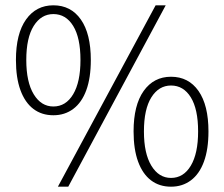

<svg xmlns="http://www.w3.org/2000/svg" viewBox="-20 -691 845 723"><path d="M181 -257Q137 -257 105.5 -281Q74 -305 57 -351.5Q40 -398 40 -465Q40 -564 78 -617.5Q116 -671 181 -671Q247 -671 284.5 -617.5Q322 -564 322 -465Q322 -398 305 -351.5Q288 -305 256 -281Q224 -257 181 -257ZM181 -290Q228 -290 255.5 -336Q283 -382 283 -465Q283 -549 255.5 -593.5Q228 -638 181 -638Q135 -638 107 -593.5Q79 -549 79 -465Q79 -382 107 -336Q135 -290 181 -290ZM198 12 566 -671H604L237 12ZM624 12Q580 12 548.5 -12Q517 -36 500 -82.5Q483 -129 483 -196Q483 -295 521 -348.5Q559 -402 624 -402Q690 -402 727.5 -348.5Q765 -295 765 -196Q765 -129 748 -82.5Q731 -36 699 -12Q667 12 624 12ZM624 -21Q671 -21 698.5 -67Q726 -113 726 -196Q726 -280 698.5 -324.5Q671 -369 624 -369Q578 -369 550 -324.5Q522 -280 522 -196Q522 -113 550 -67Q578 -21 624 -21Z"/></svg>

Font: Source Sans 3 ExtraLight Light
Style: Regular
Weight: 300
Version: Version 3.052;hotconv 1.1.0;makeotfexe 2.6.0